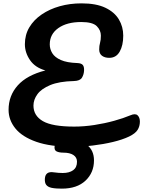

<svg xmlns="http://www.w3.org/2000/svg" viewBox="-20 -868 852 1142"><path d="M410 5Q280 5 196 -24.5Q112 -54 71.5 -104Q31 -154 31 -215Q31 -299 85.5 -360Q140 -421 250 -449Q189 -466 158.5 -510.5Q128 -555 128 -605Q128 -661 154.5 -705.5Q181 -750 228 -782Q275 -814 335.5 -831Q396 -848 465 -848Q552 -848 606.5 -822Q661 -796 687 -752.5Q713 -709 713 -656Q713 -598 692 -561Q671 -524 630 -524Q603 -524 586.5 -536.5Q570 -549 570 -574Q570 -596 575 -613Q580 -630 580 -656Q580 -688 555.5 -712.5Q531 -737 463 -737Q378 -737 327 -701Q276 -665 276 -604Q276 -576 291 -551.5Q306 -527 342 -511Q378 -495 440 -493Q463 -492 472 -482Q481 -472 480 -449Q479 -425 467.5 -406Q456 -387 420 -386Q332 -384 279 -362Q226 -340 202.5 -307.5Q179 -275 179 -240Q179 -180 235 -147.5Q291 -115 421 -115Q480 -115 541.5 -124.5Q603 -134 659 -149.5Q715 -165 755 -182Q785 -195 798.5 -182Q812 -169 812 -145Q812 -117 798.5 -95.5Q785 -74 748 -56Q708 -37 651.5 -23.5Q595 -10 532 -2.5Q469 5 410 5ZM348 254Q332 254 316 253Q300 252 286 249Q264 244 254.5 231Q245 218 247 193Q251 149 300 157Q315 159 328 160Q341 161 353 161Q392 161 415 144.5Q438 128 438 94Q438 68 416.5 54Q395 40 358 40Q332 40 316.5 32.5Q301 25 305 0Q309 -19 321 -29Q333 -39 358 -39H384Q455 -39 497 -6.5Q539 26 539 86Q539 159 488.5 206.5Q438 254 348 254Z"/></svg>

Font: Pacifico
Style: Regular
Weight: 400
Designer: Vernon Adams
Foundry: Vernon Adams
Version: Version 3.010; ttfautohint (v1.8.4.7-5d5b)